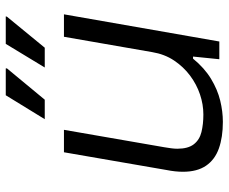

<svg xmlns="http://www.w3.org/2000/svg" viewBox="-82 -680 775 650"><g transform="rotate(-90 305.0 -355.5)"><path d="M217 12Q165 12 127 -1.5Q89 -15 68.5 -45Q48 -75 48 -123Q48 -136 49.5 -150Q51 -164 54 -179L114 -526H190L131 -186Q129 -174 127.5 -163Q126 -152 126 -142Q126 -106 141 -86.5Q156 -67 182.5 -60.5Q209 -54 242 -54Q276 -54 310 -65.5Q344 -77 373.5 -99Q403 -121 424.5 -153Q446 -185 453 -227L505 -526H581L489 0H429L438 -89H431Q399 -50 362.5 -28Q326 -6 289 3Q252 12 217 12ZM226 -591 307 -723H398V-719L292 -591ZM401 -591 481 -723H574L573 -719L468 -591Z"/></g></svg>

Font: Archivo SemiExpanded Light
Style: Italic
Weight: 300
Width: 6
Italic angle: -10°
Designer: Hector Gatti
Foundry: Omnibus-Type
Version: Version 2.001